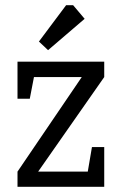

<svg xmlns="http://www.w3.org/2000/svg" viewBox="-20 -715 468 735"><path d="M47 0V-58L293 -420H110L94 -337H47V-479H379V-420L126 -58H316L332 -152H379V0ZM164 -523 129 -556 233 -695H260L304 -643Z"/></svg>

Font: Kreon Light
Style: Regular
Weight: 300
Designer: Julia Petretta
Foundry: Julia Petretta and Eli Heuer
Version: Version 2.002